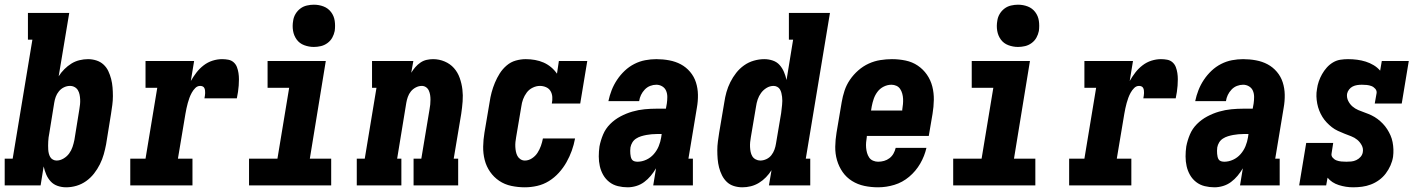

<svg xmlns="http://www.w3.org/2000/svg" viewBox="-31 -790 6051 818"><path d="M251 8Q232 8 214.5 2Q197 -4 185 -17Q173 -30 166 -46.5Q159 -63 155 -81L142 0H-11V-114H23L107 -621H88V-735H264L219 -465Q229 -481 243 -495Q257 -509 273 -519Q289 -529 307.5 -533.5Q326 -538 344 -538Q362 -538 379.5 -532.5Q397 -527 410 -515Q423 -503 430.5 -487Q438 -471 442.5 -453.5Q447 -436 448.5 -417.5Q450 -399 450 -380.5Q450 -362 447.5 -343Q445 -324 442 -305L421 -175Q417 -154 411 -132.5Q405 -111 394.5 -90Q384 -69 369.5 -50.5Q355 -32 336 -18.5Q317 -5 295 1.5Q273 8 251 8ZM210 -106Q225 -106 239.5 -114.5Q254 -123 263.5 -136Q273 -149 278 -164Q283 -179 286 -194L307 -324Q309 -335 310 -345.5Q311 -356 310.5 -366.5Q310 -377 308 -387Q306 -397 301 -405.5Q296 -414 287 -419Q278 -424 267 -424Q254 -424 241.5 -418Q229 -412 220 -401Q211 -390 206.5 -377.5Q202 -365 200 -352L179 -222Q177 -213 176 -204.5Q175 -196 174.5 -187Q174 -178 174 -169.5Q174 -161 174.5 -152.5Q175 -144 177 -136Q179 -128 183 -121Q187 -114 194.5 -110Q202 -106 210 -106Z M524 0V-114H589L639 -416H589V-530H796L782 -445Q793 -464 806 -481Q819 -498 836.5 -511.5Q854 -525 874.5 -531.5Q895 -538 915 -538Q929 -538 942 -535.5Q955 -533 964.5 -524.5Q974 -516 978.5 -504Q983 -492 985 -479Q987 -466 987 -452.5Q987 -439 986 -425.5Q985 -412 983 -398.5Q981 -385 978 -371H840Q841 -377 842 -382.5Q843 -388 843 -393.5Q843 -399 842.5 -404.5Q842 -410 839.5 -415Q837 -420 832 -422Q827 -424 822 -424Q810 -424 801 -415Q792 -406 786 -395Q780 -384 776 -373Q772 -362 769 -351Q766 -340 763.5 -328.5Q761 -317 759 -305L727 -114H789V0Z M1030 0V-114H1151L1201 -416H1109V-530H1357L1289 -114H1380V0ZM1306 -590Q1285 -590 1265 -597.5Q1245 -605 1233 -621.5Q1221 -638 1217.5 -659Q1214 -680 1218 -702Q1220 -717 1228 -730.5Q1236 -744 1248.5 -753.5Q1261 -763 1276.5 -766.5Q1292 -770 1306 -770Q1328 -770 1347.5 -762.5Q1367 -755 1379.5 -738.5Q1392 -722 1395 -701Q1398 -680 1395 -658Q1392 -643 1384.5 -629.5Q1377 -616 1364 -606.5Q1351 -597 1336 -593.5Q1321 -590 1306 -590Z M1489 0V-114H1523L1573 -416H1554V-530H1730L1721 -480Q1729 -493 1738.5 -504Q1748 -515 1760.5 -523.5Q1773 -532 1787 -535Q1801 -538 1814 -538Q1840 -538 1863.5 -528Q1887 -518 1903 -500Q1919 -482 1927.5 -458Q1936 -434 1939 -409Q1942 -384 1940 -358Q1938 -332 1934 -305L1902 -114H1921V0H1731V-114H1764L1799 -324Q1801 -334 1802 -344.5Q1803 -355 1803 -365.5Q1803 -376 1801.5 -385.5Q1800 -395 1796 -404Q1792 -413 1784 -418.5Q1776 -424 1766 -424Q1753 -424 1740.5 -417.5Q1728 -411 1719.5 -400.5Q1711 -390 1706.5 -377Q1702 -364 1700 -352L1661 -114H1679V0Z M2205 8Q2176 8 2147.5 2Q2119 -4 2096 -19.5Q2073 -35 2057 -58Q2041 -81 2034 -108.5Q2027 -136 2027.5 -165.5Q2028 -195 2033 -225L2055 -355Q2058 -376 2063.5 -396.5Q2069 -417 2077.5 -437.5Q2086 -458 2098 -477Q2110 -496 2127.5 -511Q2145 -526 2166.5 -532Q2188 -538 2209 -538Q2229 -538 2248.5 -534.5Q2268 -531 2285 -523.5Q2302 -516 2316.5 -504Q2331 -492 2342 -476L2350 -530H2471L2441 -349H2320Q2323 -363 2322 -377Q2321 -391 2314.5 -402Q2308 -413 2295.5 -418.5Q2283 -424 2269 -424Q2254 -424 2238.5 -416.5Q2223 -409 2213 -395.5Q2203 -382 2197.5 -367Q2192 -352 2190 -336L2168 -206Q2166 -195 2165 -185Q2164 -175 2164.5 -164.5Q2165 -154 2167 -144Q2169 -134 2173.5 -125.5Q2178 -117 2186.5 -111.5Q2195 -106 2205 -106Q2221 -106 2235.5 -115.5Q2250 -125 2259 -139Q2268 -153 2273.5 -168.5Q2279 -184 2282 -200H2419Q2414 -173 2405 -148Q2396 -123 2382.5 -99Q2369 -75 2350 -54Q2331 -33 2307.5 -18.5Q2284 -4 2257.5 2Q2231 8 2205 8Z M2643 8Q2622 8 2601.5 3Q2581 -2 2565 -14.5Q2549 -27 2539 -44.5Q2529 -62 2524.5 -82Q2520 -102 2520 -123.5Q2520 -145 2523 -166Q2528 -192 2538.5 -217Q2549 -242 2568.5 -261.5Q2588 -281 2612.5 -294Q2637 -307 2663 -314.5Q2689 -322 2715 -324.5Q2741 -327 2767 -327H2806L2810 -349Q2812 -363 2812 -377Q2812 -391 2807 -403Q2802 -415 2790.5 -422Q2779 -429 2765 -429Q2752 -429 2739 -424Q2726 -419 2716 -408.5Q2706 -398 2700 -385.5Q2694 -373 2692 -359H2561Q2566 -383 2575 -406Q2584 -429 2598 -450Q2612 -471 2630.5 -488.5Q2649 -506 2671.5 -517.5Q2694 -529 2718 -533.5Q2742 -538 2765 -538Q2793 -538 2820 -533Q2847 -528 2869.5 -516Q2892 -504 2909 -484Q2926 -464 2934 -439Q2942 -414 2942.5 -386.5Q2943 -359 2938 -331L2902 -114H2921V0H2752L2764 -73Q2754 -56 2741.5 -41Q2729 -26 2713.5 -14.5Q2698 -3 2679.5 2.5Q2661 8 2643 8ZM2685 -101Q2704 -101 2722.5 -109.5Q2741 -118 2754.5 -133.5Q2768 -149 2775.5 -167.5Q2783 -186 2786 -205L2788 -219H2767Q2756 -219 2745 -218Q2734 -217 2723 -215Q2712 -213 2700.5 -209.5Q2689 -206 2679 -199.5Q2669 -193 2663 -183Q2657 -173 2655 -162Q2654 -155 2654 -148Q2654 -141 2654.5 -134.5Q2655 -128 2656.5 -121.5Q2658 -115 2661.5 -110Q2665 -105 2671.5 -103Q2678 -101 2685 -101Z M3132 8Q3113 8 3095.5 2.5Q3078 -3 3065.5 -15Q3053 -27 3045 -43Q3037 -59 3032.5 -76.5Q3028 -94 3026.5 -112.5Q3025 -131 3025 -149.5Q3025 -168 3027.5 -187Q3030 -206 3033 -225L3055 -355Q3058 -376 3064 -397.5Q3070 -419 3080.5 -440Q3091 -461 3105.5 -479.5Q3120 -498 3139 -511.5Q3158 -525 3180.5 -531.5Q3203 -538 3225 -538Q3244 -538 3261.5 -532Q3279 -526 3290.5 -513Q3302 -500 3309 -483.5Q3316 -467 3320 -449L3348 -621H3330V-735H3505L3402 -114H3421V0H3245L3256 -65Q3246 -49 3232.5 -35Q3219 -21 3202.5 -11Q3186 -1 3168 3.5Q3150 8 3132 8ZM3208 -106Q3221 -106 3234 -112Q3247 -118 3255.5 -129Q3264 -140 3268.5 -152.5Q3273 -165 3275 -178L3297 -308Q3298 -317 3299 -325.5Q3300 -334 3301 -343Q3302 -352 3302 -360.5Q3302 -369 3301 -377.5Q3300 -386 3298 -394Q3296 -402 3292 -409Q3288 -416 3280.5 -420Q3273 -424 3265 -424Q3249 -424 3235 -415.5Q3221 -407 3211.5 -394Q3202 -381 3197 -366Q3192 -351 3190 -336L3168 -206Q3166 -195 3165 -184.5Q3164 -174 3164.5 -163.5Q3165 -153 3167 -143Q3169 -133 3174 -124.5Q3179 -116 3188.5 -111Q3198 -106 3208 -106Z M3710 8Q3680 8 3651.5 2Q3623 -4 3599 -19Q3575 -34 3559 -57Q3543 -80 3535 -107.5Q3527 -135 3527.5 -165Q3528 -195 3533 -225L3555 -355Q3559 -379 3567 -403.5Q3575 -428 3590 -450Q3605 -472 3625.5 -490Q3646 -508 3670 -519Q3694 -530 3719.5 -534Q3745 -538 3769 -538Q3799 -538 3827.5 -532Q3856 -526 3879 -510.5Q3902 -495 3918 -472Q3934 -449 3941 -421.5Q3948 -394 3947.5 -364.5Q3947 -335 3942 -305L3926 -211H3662V-207Q3660 -195 3659 -183.5Q3658 -172 3659 -160.5Q3660 -149 3663 -138.5Q3666 -128 3672 -119Q3678 -110 3688.5 -105.5Q3699 -101 3710 -101Q3723 -101 3735.5 -104.5Q3748 -108 3758.5 -116Q3769 -124 3775.5 -135.5Q3782 -147 3785 -160H3916Q3908 -125 3889.5 -93Q3871 -61 3842.5 -37Q3814 -13 3779.5 -2.5Q3745 8 3710 8ZM3680 -319H3813V-323Q3815 -335 3816 -346.5Q3817 -358 3816.5 -369Q3816 -380 3813 -391Q3810 -402 3804 -411Q3798 -420 3788 -424.5Q3778 -429 3767 -429Q3750 -429 3734 -421Q3718 -413 3707.5 -399Q3697 -385 3691.5 -369Q3686 -353 3683 -337Z M4030 0V-114H4151L4201 -416H4109V-530H4357L4289 -114H4380V0ZM4306 -590Q4285 -590 4265 -597.5Q4245 -605 4233 -621.5Q4221 -638 4217.5 -659Q4214 -680 4218 -702Q4220 -717 4228 -730.5Q4236 -744 4248.5 -753.5Q4261 -763 4276.5 -766.5Q4292 -770 4306 -770Q4328 -770 4347.5 -762.5Q4367 -755 4379.5 -738.5Q4392 -722 4395 -701Q4398 -680 4395 -658Q4392 -643 4384.5 -629.5Q4377 -616 4364 -606.5Q4351 -597 4336 -593.5Q4321 -590 4306 -590Z M4524 0V-114H4589L4639 -416H4589V-530H4796L4782 -445Q4793 -464 4806 -481Q4819 -498 4836.5 -511.5Q4854 -525 4874.5 -531.5Q4895 -538 4915 -538Q4929 -538 4942 -535.5Q4955 -533 4964.5 -524.5Q4974 -516 4978.5 -504Q4983 -492 4985 -479Q4987 -466 4987 -452.5Q4987 -439 4986 -425.5Q4985 -412 4983 -398.5Q4981 -385 4978 -371H4840Q4841 -377 4842 -382.5Q4843 -388 4843 -393.5Q4843 -399 4842.5 -404.5Q4842 -410 4839.5 -415Q4837 -420 4832 -422Q4827 -424 4822 -424Q4810 -424 4801 -415Q4792 -406 4786 -395Q4780 -384 4776 -373Q4772 -362 4769 -351Q4766 -340 4763.5 -328.5Q4761 -317 4759 -305L4727 -114H4789V0Z M5143 8Q5122 8 5101.5 3Q5081 -2 5065 -14.5Q5049 -27 5039 -44.5Q5029 -62 5024.5 -82Q5020 -102 5020 -123.5Q5020 -145 5023 -166Q5028 -192 5038.5 -217Q5049 -242 5068.5 -261.5Q5088 -281 5112.5 -294Q5137 -307 5163 -314.5Q5189 -322 5215 -324.5Q5241 -327 5267 -327H5306L5310 -349Q5312 -363 5312 -377Q5312 -391 5307 -403Q5302 -415 5290.5 -422Q5279 -429 5265 -429Q5252 -429 5239 -424Q5226 -419 5216 -408.5Q5206 -398 5200 -385.5Q5194 -373 5192 -359H5061Q5066 -383 5075 -406Q5084 -429 5098 -450Q5112 -471 5130.5 -488.5Q5149 -506 5171.5 -517.5Q5194 -529 5218 -533.5Q5242 -538 5265 -538Q5293 -538 5320 -533Q5347 -528 5369.5 -516Q5392 -504 5409 -484Q5426 -464 5434 -439Q5442 -414 5442.5 -386.5Q5443 -359 5438 -331L5402 -114H5421V0H5252L5264 -73Q5254 -56 5241.5 -41Q5229 -26 5213.5 -14.5Q5198 -3 5179.5 2.5Q5161 8 5143 8ZM5185 -101Q5204 -101 5222.5 -109.5Q5241 -118 5254.5 -133.5Q5268 -149 5275.5 -167.5Q5283 -186 5286 -205L5288 -219H5267Q5256 -219 5245 -218Q5234 -217 5223 -215Q5212 -213 5200.5 -209.5Q5189 -206 5179 -199.5Q5169 -193 5163 -183Q5157 -173 5155 -162Q5154 -155 5154 -148Q5154 -141 5154.5 -134.5Q5155 -128 5156.5 -121.5Q5158 -115 5161.5 -110Q5165 -105 5171.5 -103Q5178 -101 5185 -101Z M5734 8Q5703 8 5673 -1.5Q5643 -11 5625 -33L5619 0H5504L5534 -181H5649L5642 -136Q5640 -126 5647 -118Q5654 -110 5663.5 -106.5Q5673 -103 5683.5 -102Q5694 -101 5705 -101Q5715 -101 5726 -102Q5737 -103 5747.5 -108Q5758 -113 5765.5 -121.5Q5773 -130 5775 -141Q5778 -157 5770.5 -171Q5763 -185 5751.5 -194.5Q5740 -204 5725.5 -209.5Q5711 -215 5697 -220.5Q5683 -226 5669 -232.5Q5655 -239 5643.5 -248Q5632 -257 5621.5 -268Q5611 -279 5603 -292Q5595 -305 5589.5 -319Q5584 -333 5581 -348.5Q5578 -364 5577.5 -379.5Q5577 -395 5580 -411Q5582 -427 5587.5 -443Q5593 -459 5601.5 -474Q5610 -489 5621.5 -502Q5633 -515 5648 -524Q5663 -533 5679.5 -535.5Q5696 -538 5712 -538Q5732 -538 5751 -535.5Q5770 -533 5787.5 -527.5Q5805 -522 5821 -512.5Q5837 -503 5849 -489L5856 -530H5971L5941 -349H5826L5834 -394Q5835 -404 5828 -412Q5821 -420 5811.5 -423.5Q5802 -427 5792 -428Q5782 -429 5771 -429Q5761 -429 5751 -427.5Q5741 -426 5732 -421.5Q5723 -417 5716.5 -408.5Q5710 -400 5708 -390Q5706 -374 5713 -360Q5720 -346 5731 -336.5Q5742 -327 5756 -321Q5770 -315 5784.5 -310Q5799 -305 5812.5 -298.5Q5826 -292 5838 -283Q5850 -274 5860.5 -263Q5871 -252 5879 -239.5Q5887 -227 5893 -213.5Q5899 -200 5902 -184.5Q5905 -169 5905.5 -153.5Q5906 -138 5904 -122Q5901 -103 5893 -85Q5885 -67 5873 -51Q5861 -35 5844.5 -23Q5828 -11 5809.5 -4Q5791 3 5772 5.5Q5753 8 5734 8Z"/></svg>

Font: Iosevka Slab Heavy Oblique
Style: Regular
Weight: 900
Italic angle: -9°
Monospace: yes
Designer: Belleve Invis
Foundry: Belleve Invis
Version: Version 11.1.1; ttfautohint (v1.8.3)